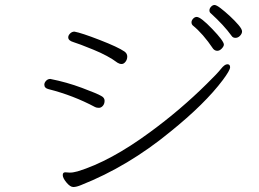

<svg xmlns="http://www.w3.org/2000/svg" viewBox="-20 -779 1040 771"><path d="M910 -635Q879 -678 826 -726Q821 -730 821 -737.5Q821 -745 827.5 -752Q834 -759 841.5 -759Q849 -759 866 -746Q883 -733 903 -714.5Q923 -696 937.5 -679Q952 -662 952 -653Q952 -644 944 -635.5Q936 -627 925.5 -627Q915 -627 910 -635ZM879 -600Q879 -593 870.5 -584Q862 -575 852.5 -575Q843 -575 836 -583Q795 -644 754 -677Q749 -682 749 -689.5Q749 -697 755.5 -704Q762 -711 770 -711Q786 -711 832.5 -662.5Q879 -614 879 -600ZM279 -652Q307 -647 380.5 -618.5Q454 -590 480 -572Q491 -564 491 -552Q491 -540 484 -531Q477 -522 468.5 -522Q460 -522 452 -527Q415 -555 355 -579.5Q295 -604 274.5 -610Q254 -616 254 -629Q254 -637 261.5 -644.5Q269 -652 279 -652ZM258 -86H263Q270 -86 276.5 -87.5Q283 -89 292 -91Q423 -131 582 -248Q705 -338 810 -442Q852 -483 867 -502Q882 -521 893 -521Q904 -521 904 -509Q904 -497 875 -458Q803 -362 664 -250Q495 -111 306 -36Q287 -28 274.5 -28Q262 -28 247 -46Q232 -64 232 -76Q232 -88 243.5 -87Q255 -86 258 -86ZM182 -462Q248 -449 309.5 -426Q371 -403 386 -394Q400 -387 400 -374.5Q400 -362 393 -354Q386 -346 377 -346Q368 -346 362 -349Q274 -396 175 -421Q158 -425 158 -439Q158 -447 165 -454.5Q172 -462 182 -462Z"/></svg>

Font: LXGW WenKai Lite Light
Style: Regular
Weight: 300
Designer: LXGW / Fontworks Inc.
Foundry: LXGW / Fontworks Inc.
Version: Version 1.511; March 25, 2025